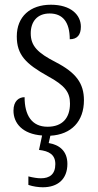

<svg xmlns="http://www.w3.org/2000/svg" viewBox="-20 -564 413 812"><path d="M161 228C224 228 265 194 265 129C265 74 230 48 186 41L193 10C282 5 335 -51 335 -140C335 -212 301 -257 216 -301C140 -340 110 -369 110 -423C110 -472 137 -507 190 -507C245 -507 275 -471 275 -398C307 -398 322 -417 322 -451C322 -501 280 -544 195 -544C108 -544 51 -494 51 -410C51 -332 89 -294 182 -242C256 -202 276 -173 276 -126C276 -65 244 -28 181 -28C114 -28 84 -77 84 -153C61 -153 37 -138 37 -96C37 -43 75 3 158 9L145 70C188 75 214 90 214 130C214 173 190 190 153 190C138 190 120 187 100 182V218C120 225 144 228 161 228Z"/></svg>

Font: Noto Serif Armenian Condensed Light
Style: Regular
Weight: 300
Width: 3
Designer: Monotype Design Team
Foundry: Monotype Imaging Inc.
Version: Version 2.008